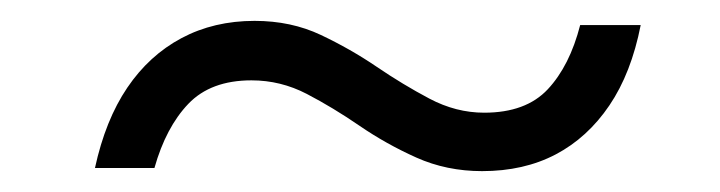

<svg xmlns="http://www.w3.org/2000/svg" viewBox="-20 -401 690 184"><path d="M442 -237Q408 -237 379 -250Q350 -263 324.5 -280.5Q299 -298 274 -311Q249 -324 221 -324Q182 -324 160.5 -301.5Q139 -279 128 -240H71Q81 -286 102 -317Q123 -348 154 -364.5Q185 -381 224 -381Q259 -381 287.5 -367.5Q316 -354 341 -337Q366 -320 391.5 -306.5Q417 -293 444 -293Q484 -293 505 -315.5Q526 -338 536 -377H594Q585 -331 564 -300Q543 -269 512.5 -253Q482 -237 442 -237Z"/></svg>

Font: Azeret Mono ExtraLight
Style: Italic
Weight: 250
Italic angle: -12°
Designer: Martin Vácha
Foundry: Displaay
Version: Version 1.002